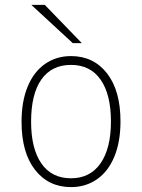

<svg xmlns="http://www.w3.org/2000/svg" viewBox="-20 -752 580 784"><path d="M68 -255Q68 -338 93 -398.5Q118 -459 164 -491Q210 -523 270 -523Q362 -523 417 -452.5Q472 -382 472 -256Q472 -173 447 -112.5Q422 -52 376 -20Q330 12 270 12Q178 12 123 -58.5Q68 -129 68 -255ZM433 -256Q433 -366 391 -426.5Q349 -487 270 -487Q191 -487 149 -427.5Q107 -368 107 -255Q107 -145 149 -84.5Q191 -24 270 -24Q348 -24 390.5 -85Q433 -146 433 -256ZM108 -732H163L314 -576H277Z"/></svg>

Font: Overpass Thin
Style: Regular
Weight: 100
Designer: Delve Withrington, Thomas Jockin
Foundry: Delve Fonts
Version: Version 3.000;DELV;Overpass